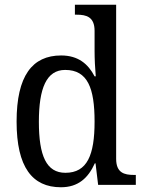

<svg xmlns="http://www.w3.org/2000/svg" viewBox="-20 -780 610 810"><path d="M237 10C310 10 352 -29 380 -91H383L394 0H553V-42H545C504 -42 470 -51 470 -110V-760H296V-718H304C344 -718 379 -709 379 -650V-566C379 -532 381 -490 384 -458H379C352 -510 310 -546 238 -546C116 -546 50 -460 50 -267C50 -75 116 10 237 10ZM256 -51C176 -51 144 -122 144 -266C144 -408 176 -485 255 -485C350 -485 379 -408 379 -267C379 -126 348 -51 256 -51Z"/></svg>

Font: Noto Serif Sinhala SemiCondensed
Style: Regular
Weight: 400
Width: 4
Designer: Jelle Bosma - Monotype Design Team
Foundry: Monotype Imaging Inc.
Version: Version 2.007